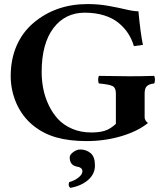

<svg xmlns="http://www.w3.org/2000/svg" viewBox="-20 -678 795 936"><path d="M371.1 50.8Q400.4 50.8 421.6 68.4Q442.9 85.9 442.9 128.9Q442.9 170.4 409.4 199.5Q376 228.5 323.2 237.8Q310.5 230 316.9 210Q345.7 201.7 363.8 186.5Q381.8 171.4 381.8 157.2Q381.8 152.3 380.1 148.7Q378.4 145 376.2 142.8Q374 140.6 370.1 138.7Q366.2 136.7 364.3 136.2L357.4 134.8Q353.5 133.8 353 133.8Q319.8 126.5 319.8 88.9Q319.8 76.2 336.9 63.5Q354 50.8 371.1 50.8ZM407.2 -658.2Q460 -658.2 508.8 -649.4Q557.6 -640.6 594.5 -631.8Q631.3 -623 654.8 -623Q665 -514.6 676.8 -459L632.8 -453.1Q622.6 -487.3 604.5 -515.1Q586.4 -543 558.1 -566.4Q529.8 -589.8 487.5 -603Q445.3 -616.2 393.1 -616.2Q298.3 -616.2 241.2 -542Q183.1 -465.8 183.1 -327.1Q183.1 -285.6 190.9 -245.6Q198.7 -205.6 217 -166.5Q235.4 -127.4 262.5 -97.9Q289.6 -68.4 331.5 -50.3Q373.5 -32.2 424.8 -32.2Q466.3 -32.2 492.9 -41.3Q519.5 -50.3 544.9 -74.2V-223.1Q544.9 -251 527.3 -259Q509.8 -267.1 462.9 -271Q458.5 -275.4 458.5 -289.6Q458.5 -303.7 462.9 -308.1Q556.6 -306.2 611.8 -306.2Q671.4 -306.2 731 -308.1Q735.4 -303.7 735.4 -289.6Q735.4 -275.4 731 -271Q707.5 -268.6 696.3 -258.3Q685.1 -248 685.1 -223.1V-106Q685.1 -90.8 701.2 -78.1Q650.9 -37.6 570.6 -13.9Q490.2 9.8 401.9 9.8Q317.4 9.8 253.9 -8.3Q190.9 -26.4 142.1 -65.9Q89.4 -108.4 60.5 -172.9Q32.2 -237.8 32.2 -307.1Q32.2 -388.2 60.5 -454.1Q88.9 -520 142.1 -565.4Q251 -658.2 407.2 -658.2Z"/></svg>

Font: Linux Libertine G
Style: Bold
Weight: 700
Designer: Philipp H. Poll
Foundry: Philipp H. Poll
Version: Version 5.0.3